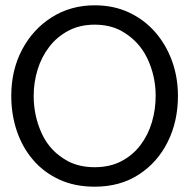

<svg xmlns="http://www.w3.org/2000/svg" viewBox="-20 -692 726 724"><path d="M337 12Q262 12 203.5 -15Q145 -42 104.8 -89Q64.5 -136 43.5 -198Q22.5 -260 22.5 -330.5Q22.5 -428 63.5 -505.2Q104.5 -582.5 175.8 -627.2Q247 -672 337 -672Q408.5 -672 466.2 -645Q524 -618 565.2 -570.8Q606.5 -523.5 628.8 -461.8Q651 -400 651 -330.5Q651 -234 612.2 -156.5Q573.5 -79 503 -33.5Q432.5 12 337 12ZM337 -61.5Q394.5 -61.5 437.8 -84.2Q481 -107 509.8 -145Q538.5 -183 552.8 -231.2Q567 -279.5 567 -330.5Q567 -406.5 534.8 -473.2Q502.5 -540 435 -577Q392 -599 337 -599Q281 -599 238 -576.2Q195 -553.5 165.8 -515.5Q136.5 -477.5 121.8 -429.5Q107 -381.5 107 -330.5Q107 -254.5 138 -187.5Q169 -120.5 236.5 -84Q279.5 -61.5 337 -61.5Z"/></svg>

Font: Lucymar Sans
Style: Regular
Weight: 400
Foundry: The League of Moveable Type (original font) / Main changes by Cristiano Sobral with portions from Mirco Monsees
Version: Version 2.001;August 30, 2020;FontCreator 13.0.0.2681 64-bit